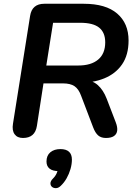

<svg xmlns="http://www.w3.org/2000/svg" viewBox="-20 -725 726 1020"><path d="M102 8Q72 8 57.5 -12Q43 -32 49 -68L140 -641Q145 -673 164 -689Q183 -705 215 -705H425Q542 -705 602.5 -653Q663 -601 663 -510Q663 -433 628.5 -383Q594 -333 533.5 -308.5Q473 -284 396 -285V-300H422Q469 -300 499 -273.5Q529 -247 547 -200L595 -75Q605 -49 602.5 -30.5Q600 -12 585 -2Q570 8 543 8Q517 8 501.5 -5.5Q486 -19 475 -48L411 -216Q398 -252 376 -267Q354 -282 314 -282H211L176 -56Q171 -24 152.5 -8Q134 8 102 8ZM226 -377H396Q464 -377 501.5 -408.5Q539 -440 539 -500Q539 -552 507 -578Q475 -604 406 -604H262ZM303 262Q291 274 278 274.5Q265 275 256.5 268Q248 261 248 249Q248 237 261 224Q275 210 281.5 194.5Q288 179 290 163L291 184Q260 184 243.5 171Q227 158 227 133Q227 101 247.5 84Q268 67 301 67Q331 67 346.5 81Q362 95 362 123Q362 147 354.5 173Q347 199 334 222Q321 245 303 262Z"/></svg>

Font: Nunito ExtraLight
Style: Bold Italic
Weight: 700
Italic angle: -9°
Version: Version 3.602